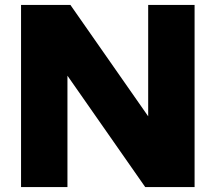

<svg xmlns="http://www.w3.org/2000/svg" viewBox="-20 -760 876 780"><path d="M582 -740H770.5V0H570L254 -452.5V0H65.5V-740H266L582 -287.5Z"/></svg>

Font: Encode Sans Semi Expanded ExBd
Style: Regular
Weight: 800
Width: 6
Designer: Multiple Designers
Foundry: Impallari Type
Version: Version 2.000